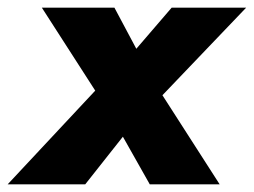

<svg xmlns="http://www.w3.org/2000/svg" viewBox="-44 -480 661 500"><path d="M403 -460H597L379 -232L528 0H346L276 -124L178 0H-24L204 -244L65 -460H254L311 -353Z"/></svg>

Font: Jost* Heavy
Style: Italic
Weight: 800
Italic angle: -10°
Version: Version 3.7